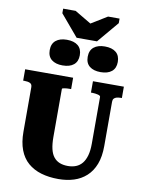

<svg xmlns="http://www.w3.org/2000/svg" viewBox="-121 -1264 1037 1364"><g transform="rotate(10 397.5 -582.0)"><path d="M351 -994H498L628 -1148V-1181H545L385 -1083L474 -1084L311 -1181H221V-1148ZM311 -271Q311 -220 319.5 -184.5Q328 -149 345.5 -127.5Q363 -106 388.5 -96Q414 -86 448 -86Q480 -86 506 -96.5Q532 -107 550 -129Q568 -151 578 -186Q588 -221 588 -271V-609Q588 -614 583 -617.5Q578 -621 569 -623Q560 -625 550 -626.5Q540 -628 530 -628H519V-710H742V-628H732Q717 -628 704.5 -624.5Q692 -621 685 -613Q678 -605 678 -590V-271Q678 -194 657 -139.5Q636 -85 597.5 -50Q559 -15 508 1Q457 17 397 17Q328 17 272.5 0.5Q217 -16 177 -50.5Q137 -85 116 -140Q95 -195 95 -271V-592Q95 -614 79.5 -621Q64 -628 40 -628H30V-710H376V-628H365Q356 -628 346.5 -627.5Q337 -627 329 -625.5Q321 -624 316 -622.5Q311 -621 311 -618ZM395 -875Q395 -830 366.5 -806.5Q338 -783 286 -783Q236 -783 207 -806Q178 -829 178 -875Q178 -921 207 -944.5Q236 -968 286 -968Q338 -968 366.5 -944.5Q395 -921 395 -875ZM669 -875Q669 -830 640.5 -806.5Q612 -783 560 -783Q510 -783 481 -806Q452 -829 452 -875Q452 -921 481 -944.5Q510 -968 560 -968Q612 -968 640.5 -944.5Q669 -921 669 -875Z"/></g></svg>

Font: Roboto Serif 20pt ExtraBold
Style: Regular
Weight: 800
Version: Version 1.008